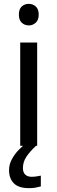

<svg xmlns="http://www.w3.org/2000/svg" viewBox="-20 -757 298 997"><path d="M173 -536V0H85V-536ZM130 -737Q150 -737 165.5 -723.5Q181 -710 181 -681Q181 -653 165.5 -639Q150 -625 130 -625Q108 -625 93 -639Q78 -653 78 -681Q78 -710 93 -723.5Q108 -737 130 -737ZM99 116Q99 138 111 149.5Q123 161 144 161Q161 161 172.5 158.5Q184 156 192 155V211Q178 215 164 217.5Q150 220 130 220Q77 220 52 195Q27 170 27 126Q27 97 41.5 70Q56 43 77.5 21Q99 -1 119 -15L167 0Q133 32 116 58.5Q99 85 99 116Z"/></svg>

Font: Noto Sans Balinese
Style: Regular
Weight: 400
Designer: Aditya Bayu, David Williams
Foundry: David Williams
Version: Version 2.003